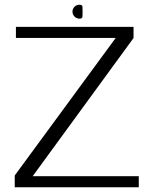

<svg xmlns="http://www.w3.org/2000/svg" viewBox="-20 -788 668 808"><path d="M42 0H564V-46.5H117.5L542 -628V-675H47V-628.5H467L42 -49.5ZM314.5 -709.5Q326.5 -709.5 327 -718.2Q327.5 -727 327.5 -739Q327.5 -751 327 -759.5Q326.5 -768 314.5 -768Q302 -768 293.5 -759.5Q285 -751 285 -739Q285 -726.5 293.8 -718Q302.5 -709.5 314.5 -709.5Z"/></svg>

Font: Anybody SemiExpanded Light
Style: Regular
Weight: 300
Width: 6
Version: Version 1.113;gftools[0.9.25]